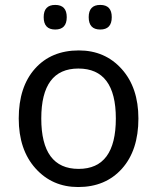

<svg xmlns="http://www.w3.org/2000/svg" viewBox="-20 -751 640 781"><path d="M297.9 9.8Q192.4 9.8 124.3 -66.2Q56.2 -142.1 56.2 -269Q56.2 -397.5 122.3 -471.7Q188.5 -545.9 300.8 -545.9Q407.2 -545.9 475.1 -470.2Q543 -394.5 543 -269Q543 -139.6 476.1 -64.9Q409.2 9.8 297.9 9.8ZM299.8 -64Q451.2 -64 451.2 -269Q451.2 -472.2 298.8 -472.2Q147.9 -472.2 147.9 -269Q147.9 -64 299.8 -64ZM204.6 -731Q251.5 -731 251.5 -681.2Q251.5 -630.9 204.6 -630.9Q157.7 -630.9 157.7 -681.2Q157.7 -731 204.6 -731ZM387.7 -731Q434.6 -731 434.6 -681.2Q434.6 -630.9 387.7 -630.9Q340.8 -630.9 340.8 -681.2Q340.8 -731 387.7 -731Z"/></svg>

Font: Droid Sans Mono
Style: Regular
Weight: 400
Monospace: yes
Foundry: Ascender Corporation
Version: Version 1.00 build 112